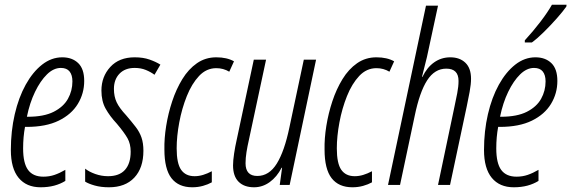

<svg xmlns="http://www.w3.org/2000/svg" viewBox="-20 -784 2422 814"><path d="M152 10Q92 10 59 -30Q26 -70 26 -148Q26 -228 42.5 -299.5Q59 -371 89 -425Q119 -479 158.5 -510Q198 -541 244 -541Q286 -541 311.5 -516.5Q337 -492 337 -441Q337 -388 310 -343.5Q283 -299 229 -272.5Q175 -246 93 -246H86Q78 -203 78 -155Q78 -92 99 -63.5Q120 -35 164 -35Q189 -35 211 -42.5Q233 -50 257 -64V-17Q236 -4 210 3Q184 10 152 10ZM98 -289Q166 -289 207.5 -310Q249 -331 268 -365Q287 -399 287 -439Q287 -466 275 -481Q263 -496 238 -496Q207 -496 179 -468.5Q151 -441 128.5 -394.5Q106 -348 94 -289Z M442 10Q408 10 381.5 2.5Q355 -5 341 -14V-69Q357 -56 383.5 -46.5Q410 -37 438 -37Q486 -37 510 -64Q534 -91 534 -141Q534 -174 520.5 -198Q507 -222 475 -260Q446 -291 428 -323Q410 -355 410 -400Q410 -459 447.5 -500Q485 -541 551 -541Q587 -541 614 -531.5Q641 -522 660 -510L635 -467Q619 -479 598 -487.5Q577 -496 551 -496Q510 -496 486.5 -471.5Q463 -447 463 -407Q463 -375 474.5 -350.5Q486 -326 515 -295Q539 -267 555.5 -245.5Q572 -224 580 -200.5Q588 -177 588 -145Q588 -72 549.5 -31Q511 10 442 10Z M795 10Q737 10 707 -28.5Q677 -67 677 -150Q676 -197 684.5 -250Q693 -303 710 -354.5Q727 -406 753 -448.5Q779 -491 815 -516Q851 -541 897 -541Q942 -541 972 -524L952 -480Q927 -495 897 -495Q855 -495 824 -462Q793 -429 772 -376.5Q751 -324 740 -265Q729 -206 729 -155Q729 -91 748 -64Q767 -37 805 -37Q823 -37 841 -42.5Q859 -48 878 -58V-11Q862 -2 840.5 4Q819 10 795 10Z M1057 10Q1015 10 991.5 -13.5Q968 -37 968 -83Q968 -103 972.5 -133Q977 -163 983 -189L1056 -531H1108L1035 -190Q1029 -164 1025 -139Q1021 -114 1021 -92Q1021 -38 1071 -38Q1121 -38 1153.5 -90.5Q1186 -143 1207 -244L1268 -531H1320L1208 0H1166L1176 -73H1174Q1154 -34 1123.5 -12Q1093 10 1057 10Z M1474 10Q1416 10 1386 -28.5Q1356 -67 1356 -150Q1355 -197 1363.5 -250Q1372 -303 1389 -354.5Q1406 -406 1432 -448.5Q1458 -491 1494 -516Q1530 -541 1576 -541Q1621 -541 1651 -524L1631 -480Q1606 -495 1576 -495Q1534 -495 1503 -462Q1472 -429 1451 -376.5Q1430 -324 1419 -265Q1408 -206 1408 -155Q1408 -91 1427 -64Q1446 -37 1484 -37Q1502 -37 1520 -42.5Q1538 -48 1557 -58V-11Q1541 -2 1519.5 4Q1498 10 1474 10Z M1625 0 1786 -760H1837L1790 -542Q1780 -500 1769 -458H1771Q1790 -498 1820.5 -519.5Q1851 -541 1889 -541Q1929 -541 1953 -518Q1977 -495 1977 -450Q1977 -427 1971 -394.5Q1965 -362 1959 -334L1888 0H1837L1907 -333Q1913 -361 1918.5 -389Q1924 -417 1924 -441Q1924 -493 1872 -493Q1823 -493 1791 -443.5Q1759 -394 1738 -292L1676 0Z M2158 10Q2098 10 2065 -30Q2032 -70 2032 -148Q2032 -228 2048.5 -299.5Q2065 -371 2095 -425Q2125 -479 2164.5 -510Q2204 -541 2250 -541Q2292 -541 2317.5 -516.5Q2343 -492 2343 -441Q2343 -388 2316 -343.5Q2289 -299 2235 -272.5Q2181 -246 2099 -246H2092Q2084 -203 2084 -155Q2084 -92 2105 -63.5Q2126 -35 2170 -35Q2195 -35 2217 -42.5Q2239 -50 2263 -64V-17Q2242 -4 2216 3Q2190 10 2158 10ZM2104 -289Q2172 -289 2213.5 -310Q2255 -331 2274 -365Q2293 -399 2293 -439Q2293 -466 2281 -481Q2269 -496 2244 -496Q2213 -496 2185 -468.5Q2157 -441 2134.5 -394.5Q2112 -348 2100 -289ZM2205 -613Q2240 -651 2271 -691.5Q2302 -732 2320 -764H2382L2381 -756Q2367 -736 2340.5 -706Q2314 -676 2285.5 -648Q2257 -620 2235 -604H2205Z"/></svg>

Font: Noto Sans ExtraCondensed Light
Style: Italic
Weight: 300
Width: 2
Italic angle: -12°
Designer: Monotype Design Team
Foundry: Monotype Imaging Inc.
Version: Version 2.013; ttfautohint (v1.8.4.7-5d5b)